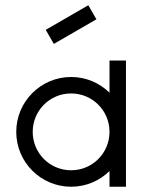

<svg xmlns="http://www.w3.org/2000/svg" viewBox="-20 -709 540 729"><path d="M315.3 -689.1 153.6 -595.7 184.4 -542.3 346.1 -635.7ZM41.7 -208.3C41.7 -93.3 135 0 250 0C306.8 0 358.2 -22.7 395.8 -59.6V0H458.3V-479.2H395.8V-357.1C358.2 -393.9 306.8 -416.7 250 -416.7C135 -416.7 41.7 -323.3 41.7 -208.3ZM104.2 -208.3C104.2 -289.2 169.2 -354.2 250 -354.2C330.8 -354.2 395.8 -289.2 395.8 -208.3C395.8 -127.5 330.8 -62.5 250 -62.5C169.2 -62.5 104.2 -127.5 104.2 -208.3Z"/></svg>

Font: Amy Mono
Style: Regular
Weight: 400
Monospace: yes
Version: Version 001.000